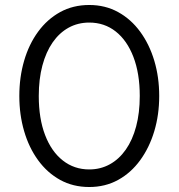

<svg xmlns="http://www.w3.org/2000/svg" viewBox="-20 -735 716 770"><path d="M338 15Q273 15 221.2 -13.5Q169.5 -42 132.8 -92.5Q96 -143 76.8 -209Q57.5 -275 57.5 -350Q57.5 -425.5 76.8 -491.5Q96 -557.5 132.8 -607.8Q169.5 -658 221.2 -686.5Q273 -715 338 -715Q402 -715 453.8 -686.5Q505.5 -658 542.2 -607.8Q579 -557.5 598.8 -491.5Q618.5 -425.5 618.5 -350Q618.5 -275 598.8 -209Q579 -143 542.2 -92.5Q505.5 -42 453.8 -13.5Q402 15 338 15ZM338 -55.5Q383 -55.5 420.2 -76Q457.5 -96.5 484.5 -135Q511.5 -173.5 526 -228Q540.5 -282.5 540.5 -350Q540.5 -440.5 515 -506.8Q489.5 -573 444 -608.8Q398.5 -644.5 338 -644.5Q292.5 -644.5 255.2 -624Q218 -603.5 191.2 -565Q164.5 -526.5 150 -472.2Q135.5 -418 135.5 -350Q135.5 -259.5 160.8 -193.5Q186 -127.5 231.8 -91.5Q277.5 -55.5 338 -55.5Z"/></svg>

Font: Geologica Roman ExtraLight
Style: Regular
Weight: 250
Designer: Sindre Bremnes, Frode Helland
Foundry: Monokrom Skriftforlag AS
Version: Version 1.010;gftools[0.9.28]